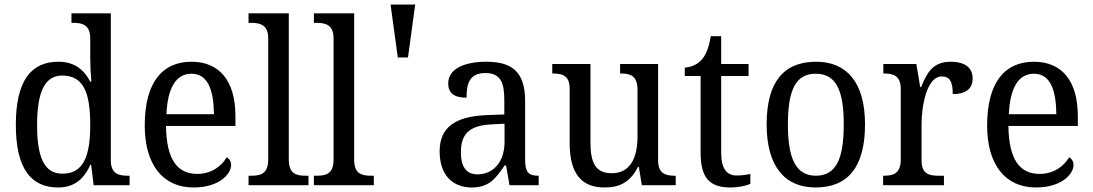

<svg xmlns="http://www.w3.org/2000/svg" viewBox="-20 -819 4832 849"><path d="M237 10C310 10 352 -29 380 -91H383L394 0H553V-42H545C504 -42 470 -51 470 -110V-760H296V-718H304C344 -718 379 -709 379 -650V-566C379 -532 381 -490 384 -458H379C352 -510 310 -546 238 -546C116 -546 50 -460 50 -267C50 -75 116 10 237 10ZM256 -51C176 -51 144 -122 144 -266C144 -408 176 -485 255 -485C350 -485 379 -408 379 -267C379 -126 348 -51 256 -51Z M836 10C949 10 1002 -49 1002 -90C1002 -107 992 -119 982 -123C960 -85 916 -50 852 -50C763 -50 716 -115 714 -262H1021V-306C1021 -464 948 -546 827 -546C695 -546 620 -451 620 -264C620 -91 700 10 836 10ZM926 -314H716C721 -430 758 -493 827 -493C899 -493 925 -421 926 -314Z M1079 0H1344V-42H1332C1289 -42 1257 -51 1257 -114V-760H1079V-718H1091C1130 -718 1166 -709 1166 -650V-114C1166 -51 1134 -42 1091 -42H1079Z M1368 0H1633V-42H1621C1578 -42 1546 -51 1546 -114V-760H1368V-718H1380C1419 -718 1455 -709 1455 -650V-114C1455 -51 1423 -42 1380 -42H1368Z M1707 -799 1739 -565H1784L1816 -799Z M2066 10C2143 10 2172 -30 2211 -87H2218L2233 0H2362V-42H2359C2317 -42 2302 -58 2302 -114V-373C2302 -500 2245 -546 2131 -546C2035 -546 1962 -516 1962 -450C1962 -406 1990 -387 2043 -387C2043 -451 2057 -496 2126 -496C2199 -496 2210 -446 2210 -373V-313L2134 -310C1993 -305 1924 -256 1924 -150C1924 -41 1985 10 2066 10ZM2091 -48C2041 -48 2018 -83 2018 -145C2018 -223 2051 -264 2153 -269L2211 -272V-191C2211 -106 2164 -48 2091 -48Z M2653 10C2714 10 2764 -8 2801 -81H2805L2818 0H2968V-42H2965C2925 -42 2890 -50 2890 -109V-536H2722V-494H2725C2766 -494 2799 -485 2799 -422V-216C2799 -118 2765 -53 2685 -53C2612 -53 2591 -101 2591 -190V-536H2422V-494H2425C2466 -494 2499 -485 2499 -427V-186C2499 -49 2553 10 2653 10Z M3211 10C3245 10 3281 2 3298 -6V-50C3279 -46 3261 -43 3237 -43C3194 -43 3169 -73 3169 -143V-483H3290V-536H3169V-659H3123C3114 -606 3102 -577 3082 -554C3062 -532 3034 -522 3008 -520V-483H3078V-145C3078 -30 3119 10 3211 10Z M3586 10C3730 10 3805 -81 3805 -269C3805 -456 3723 -546 3589 -546C3445 -546 3370 -456 3370 -269C3370 -81 3452 10 3586 10ZM3588 -42C3498 -42 3464 -120 3464 -269C3464 -418 3497 -493 3587 -493C3678 -493 3711 -418 3711 -269C3711 -120 3679 -42 3588 -42Z M3885 0H4154V-42H4129C4089 -42 4055 -50 4055 -109V-270C4055 -353 4079 -481 4144 -481C4180 -481 4193 -458 4193 -403C4256 -403 4281 -431 4281 -472C4281 -518 4249 -546 4183 -546C4104 -546 4078 -495 4053 -434H4049L4032 -536H3886V-494H3889C3929 -494 3963 -485 3963 -426V-114C3963 -51 3930 -42 3888 -42H3885Z M4561 10C4674 10 4727 -49 4727 -90C4727 -107 4717 -119 4707 -123C4685 -85 4641 -50 4577 -50C4488 -50 4441 -115 4439 -262H4746V-306C4746 -464 4673 -546 4552 -546C4420 -546 4345 -451 4345 -264C4345 -91 4425 10 4561 10ZM4651 -314H4441C4446 -430 4483 -493 4552 -493C4624 -493 4650 -421 4651 -314Z"/></svg>

Font: Noto Serif Sinhala SemiCondensed
Style: Regular
Weight: 400
Width: 4
Designer: Jelle Bosma - Monotype Design Team
Foundry: Monotype Imaging Inc.
Version: Version 2.007